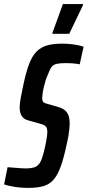

<svg xmlns="http://www.w3.org/2000/svg" viewBox="-44 -909 428 937"><path d="M93 8Q74 8 52.5 6Q31 4 11 0Q-9 -4 -24 -9L-7 -93Q10 -92 26.5 -90.5Q43 -89 57 -88Q71 -87 82 -87Q103 -87 119 -91Q135 -95 146 -108Q157 -121 164 -147Q167 -155 170 -167Q173 -179 176 -193Q179 -207 181.5 -220.5Q184 -234 185.5 -245.5Q187 -257 187 -264Q187 -277 184 -284.5Q181 -292 174 -296.5Q167 -301 152 -305L92 -322Q73 -327 62.5 -342.5Q52 -358 52 -386Q52 -405 57.5 -433Q63 -461 70 -495Q83 -557 98 -596.5Q113 -636 134.5 -657.5Q156 -679 186 -687.5Q216 -696 259 -696Q286 -696 308.5 -693Q331 -690 345 -686.5Q359 -683 364 -681L345 -595Q342 -596 332 -597.5Q322 -599 308.5 -600Q295 -601 278 -601Q249 -601 233 -597.5Q217 -594 208 -582.5Q199 -571 191 -548Q185 -536 179.5 -519Q174 -502 170 -485Q166 -468 164 -453.5Q162 -439 162 -432Q162 -417 167 -411.5Q172 -406 187 -402L240 -387Q254 -383 267 -375Q280 -367 288 -351Q296 -335 296 -304Q296 -294 294.5 -280Q293 -266 290.5 -249.5Q288 -233 283 -212Q269 -144 254 -101Q239 -58 219 -34Q199 -10 169 -1Q139 8 93 8ZM212 -744V-749L263 -889H361V-884L294 -744Z"/></svg>

Font: Saira UltraCondensed
Style: Bold Italic
Weight: 700
Width: 1
Italic angle: -12°
Designer: Hector Gatti with collaboration of the Omnibus-Type team
Foundry: Omnibus-Type
Version: Version 1.101